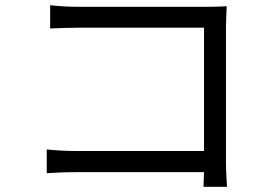

<svg xmlns="http://www.w3.org/2000/svg" viewBox="-20 -706 1040 735"><path d="M159 -134V-43C186 -45 231 -47 272 -47H761L759 9H849C848 -7 845 -52 845 -88V-604C845 -628 847 -659 848 -682C828 -681 798 -680 774 -680H281C249 -680 205 -682 172 -686V-597C195 -598 245 -600 282 -600H761V-128H270C228 -128 185 -131 159 -134Z"/></svg>

Font: GenYoGothic2 TW R
Style: Regular
Weight: 400
Version: Version 2.100;PS 2.1;hotconv 16.6.51;makeotf.lib2.5.65220 DE